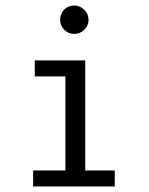

<svg xmlns="http://www.w3.org/2000/svg" viewBox="-20 -676 540 696"><path d="M100 0V-58H217V-399H106V-457H289V-58H396V0ZM249 -553Q228 -553 213 -568Q198 -583 198 -604Q198 -626 212.5 -641Q227 -656 249 -656Q270 -656 285.5 -640.5Q301 -625 301 -604Q301 -583 285.5 -568Q270 -553 249 -553Z"/></svg>

Font: Inconsolata Nerd Font Mono
Style: Regular
Weight: 400
Monospace: yes
Designer: Raph Levien, Cyreal, Brenton Simpson
Foundry: Raph Levien, Cyreal, Google
Version: Version 3.000; ttfautohint (v1.8.3);Nerd Fonts 3.0.2